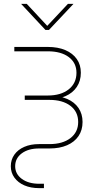

<svg xmlns="http://www.w3.org/2000/svg" viewBox="-20 -764 517 988"><path d="M181.6 204.1Q138.2 204.1 105.5 189.9Q72.8 175.8 54.2 150.1Q35.6 124.5 35.6 91.3Q35.6 57.6 54 31.7Q72.3 5.9 105 -8.3Q137.7 -22.5 180.7 -22.5H234.4Q302.2 -22.5 342.3 -53.2Q382.3 -84 382.3 -136.2Q382.3 -189 342.3 -219.5Q302.2 -250 234.4 -250H107.4V-272.5H225.6Q293.5 -272.5 333.5 -304.2Q373.5 -335.9 373.5 -389.6Q373.5 -440.4 334 -470.2Q294.4 -500 225.6 -500H53.7V-522.5H225.6Q278.3 -522.5 316.4 -506.1Q354.5 -489.7 375.2 -460.2Q396 -430.7 396 -389.6Q396 -347.7 375.2 -316.7Q354.5 -285.6 316.4 -269Q278.3 -252.4 225.6 -252.4H107.4V-271.5H234.4Q287.1 -271.5 325.2 -255.1Q363.3 -238.8 384 -208.3Q404.8 -177.7 404.8 -136.2Q404.8 -94.2 384 -63.7Q363.3 -33.2 325.2 -16.6Q287.1 0 234.4 0H180.7Q126 0 92 25.1Q58.1 50.3 58.1 91.3Q58.1 131.3 92.3 156.5Q126.5 181.6 181.6 181.6H206.1V204.1ZM117.7 -744.1 223.1 -630.9 329.6 -744.1H357.4V-743.2L231.9 -609.9H213.9L89.4 -743.2V-744.1Z"/></svg>

Font: Inter 28pt Thin
Style: Regular
Weight: 250
Designer: Rasmus Andersson
Foundry: rsms
Version: Version 4.001;git-66647c0bb